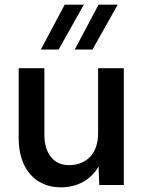

<svg xmlns="http://www.w3.org/2000/svg" viewBox="-20 -792 620 822"><path d="M240 10C313 10 369 -23 402 -79L405 0H510V-500H400V-220C400 -137 352 -85 275 -85C210 -85 170 -135 170 -215V-500H60V-200C60 -71 130 10 240 10ZM300 -580H376L484 -772H402ZM155 -580H231L339 -772H257Z"/></svg>

Font: Gully Medium
Style: Regular
Weight: 500
Designer: jaikishan Patel
Foundry: MagicType
Version: Version 1.000;Glyphs 3.2 (3242)